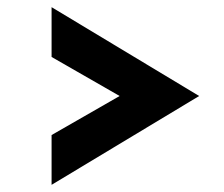

<svg xmlns="http://www.w3.org/2000/svg" viewBox="-20 -615 624 536"><path d="M124 -238 314 -347 124 -456V-595L536 -347L124 -99Z"/></svg>

Font: Tilda Sans Black
Style: Regular
Weight: 900
Designer: ParaType Ltd
Foundry: ParaType Ltd
Version: Version 1.009